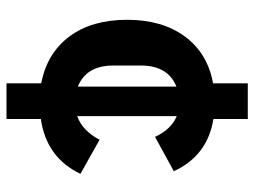

<svg xmlns="http://www.w3.org/2000/svg" viewBox="-116 -554 784 592"><g transform="rotate(90 276.0 -258.0)"><path d="M237 114V7Q144 -11 92.5 -80Q41 -149 41 -258Q41 -366 92.5 -436Q144 -506 237 -523V-630H347V-524Q460 -506 508 -402L402 -344Q379 -394 338 -411V-104Q383 -120 411 -173L516 -114Q466 -9 347 8V114ZM247 -106V-410Q182 -384 182 -300V-216Q182 -132 247 -106Z"/></g></svg>

Font: Anuphan
Style: Bold
Weight: 700
Designer: Mike Abbink, Paul van der Laan, Pieter van Rosmalen, Mint Tantisuwanna
Foundry: Bold Monday; Cadson Demak
Version: Version 3.002;hotconv 1.0.109;makeotfexe 2.5.65596